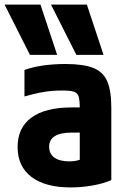

<svg xmlns="http://www.w3.org/2000/svg" viewBox="-42 -810 562 840"><path d="M89 -570 -22 -790H135L208 -570ZM292 -570 181 -790H338L411 -570ZM267 10Q156 10 95.5 -36Q35 -82 35 -167Q35 -251 95.5 -295.5Q156 -340 271 -340H376V-230H273Q173 -230 173 -168Q173 -137 196 -120.5Q219 -104 261 -104Q286 -104 305.5 -110.5Q325 -117 343 -131L307 -58V-336Q307 -371 302 -387.5Q297 -404 280.5 -409Q264 -414 230 -414Q205 -414 182 -412Q159 -410 131.5 -404.5Q104 -399 65 -388V-504Q101 -517 147 -523.5Q193 -530 245 -530Q322 -530 365.5 -513Q409 -496 427 -454.5Q445 -413 445 -340V-22Q411 -7 363 1.5Q315 10 267 10Z"/></svg>

Font: M PLUS 1 Code
Style: Bold
Weight: 700
Designer: Coji Morishita
Foundry: UNDERFOREST DESIGN
Version: Version 1.002